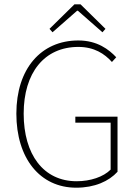

<svg xmlns="http://www.w3.org/2000/svg" viewBox="-20 -860 640 892"><path d="M334 12C420 12 486 -18 526 -62V-318H330V-290H494V-72C460 -38 400 -18 336 -18C182 -18 90 -142 90 -332C90 -522 186 -642 344 -642C418 -642 466 -610 500 -572L520 -594C486 -630 432 -672 344 -672C170 -672 56 -540 56 -332C56 -124 166 12 334 12ZM224 -710 338 -810H342L456 -710L470 -726L354 -840H326L210 -726Z"/></svg>

Font: Source Sans Pro ExtraLight
Style: Regular
Weight: 200
Designer: Paul D. Hunt
Foundry: Adobe Systems Incorporated
Version: Version 3.006;hotconv 1.0.111;makeotfexe 2.5.65597